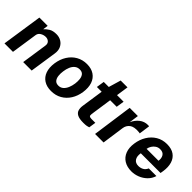

<svg xmlns="http://www.w3.org/2000/svg" viewBox="97 -1487 2312 2312"><g transform="rotate(45 1253.0 -331.5)"><path d="M26 0 103.5 -517H244.5L235.5 -450.5Q261.5 -479 296.5 -500.2Q331.5 -521.5 391 -521.5Q437 -521.5 473.8 -499.8Q510.5 -478 529.5 -438.2Q548.5 -398.5 540.5 -344.5L489 0H344.5L393 -327Q399.5 -365 378 -386Q356.5 -407 323.5 -407Q289 -407 257.2 -388.5Q225.5 -370 220.5 -334.5L170.5 0Z M827 10Q753 10 703 -22.5Q653 -55 631.8 -114.5Q610.5 -174 622 -255.5Q634 -337 672.8 -398Q711.5 -459 771.2 -493Q831 -527 905.5 -527Q980.5 -527 1030.2 -493.5Q1080 -460 1100.8 -399.2Q1121.5 -338.5 1109.5 -255.5Q1098 -177.5 1060.2 -117.8Q1022.5 -58 963.2 -24Q904 10 827 10ZM844.5 -98.5Q881 -98.5 906.8 -121Q932.5 -143.5 948 -180.2Q963.5 -217 969.5 -260.5Q975 -301.5 970.8 -337.8Q966.5 -374 947.5 -396.8Q928.5 -419.5 889.5 -419.5Q852 -419.5 826 -398Q800 -376.5 784.8 -340.5Q769.5 -304.5 764 -260.5Q758 -220 762.2 -182.8Q766.5 -145.5 785.8 -122Q805 -98.5 844.5 -98.5Z M1372.5 5.5Q1305 5.5 1271.2 -12Q1237.5 -29.5 1227.8 -61Q1218 -92.5 1224 -134L1265.5 -415.5H1184L1199.5 -517H1285.5L1331.5 -673H1448L1425 -517.5H1537L1521.5 -415.5H1410L1370 -141.5Q1366 -113 1376.2 -105Q1386.5 -97 1408.5 -97H1476L1462.5 -7Q1452 -2.5 1430.8 1.5Q1409.5 5.5 1372.5 5.5Z M1568.5 0 1641 -517H1780.5L1763.5 -394.5Q1789.5 -454 1836 -490.5Q1882.5 -527 1942.5 -527Q1958.5 -527 1963.5 -524L1944 -385Q1940 -386.5 1934.2 -387.2Q1928.5 -388 1924 -388.5Q1839.5 -396 1800 -365.5Q1760.5 -335 1753.5 -283L1713.5 0Z M2196 10Q2121 10 2069.2 -22.2Q2017.5 -54.5 1994.8 -113.5Q1972 -172.5 1984 -252.5Q1995 -330 2033 -392.2Q2071 -454.5 2131.2 -490.8Q2191.5 -527 2268.5 -527Q2345.5 -527 2393 -493.8Q2440.5 -460.5 2458.5 -401.2Q2476.5 -342 2465 -264.5L2458.5 -225H2122.5Q2112.5 -165.5 2135.5 -130.5Q2158.5 -95.5 2209 -95.5Q2245 -95.5 2274.2 -111.5Q2303.5 -127.5 2319.5 -164H2449.5Q2433 -109 2393 -70Q2353 -31 2301 -10.5Q2249 10 2196 10ZM2134 -312H2337Q2344 -359 2323.8 -392Q2303.5 -425 2253 -425Q2221 -425 2195.8 -408.5Q2170.5 -392 2154.5 -366.2Q2138.5 -340.5 2134 -312Z"/></g></svg>

Font: Public Sans
Style: Bold Italic
Weight: 700
Italic angle: -8°
Designer: The Public Sans project authors (U.S. Web Design System). Libre Franklin designed by Pablo Impallari and Rodrigo Fuenzal
Version: Version 1.008; ttfautohint (v1.8.1) -l 8 -r 50 -G 200 -x 14 